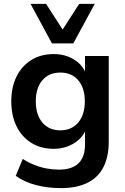

<svg xmlns="http://www.w3.org/2000/svg" viewBox="-20 -777 644 987"><path d="M293 190Q225 190 165.5 174.5Q106 159 61 127L97 40Q125 58 156 70.5Q187 83 219 89Q251 95 283 95Q350 95 383.5 62.5Q417 30 417 -34V-124H426Q411 -73 363.5 -42.5Q316 -12 256 -12Q190 -12 141 -42.5Q92 -73 65 -128Q38 -183 38 -256Q38 -329 65 -383.5Q92 -438 141 -468.5Q190 -499 256 -499Q318 -499 364.5 -468.5Q411 -438 425 -388H417V-489H539V-49Q539 30 511 83.5Q483 137 428 163.5Q373 190 293 190ZM290 -107Q348 -107 382 -147Q416 -187 416 -256Q416 -325 382 -364.5Q348 -404 290 -404Q232 -404 198 -364.5Q164 -325 164 -256Q164 -187 198 -147Q232 -107 290 -107ZM247 -554 137 -757H217L302 -625L387 -757H467L357 -554Z"/></svg>

Font: NunitoSans3
Style: Bold
Weight: 700
Designer: Vernon Adams
Foundry: Vernon Adams
Version: Version 3.101;gftools[0.9.27]